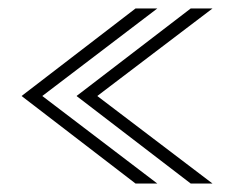

<svg xmlns="http://www.w3.org/2000/svg" viewBox="-20 -474 564 454"><path d="M300.5 -40H352L80 -247L352 -454H300.5L31 -247ZM431 -40H482.5L210 -247L482.5 -454H431L161 -247Z"/></svg>

Font: Anybody Expanded ExtraLight
Style: Regular
Weight: 250
Width: 7
Version: Version 1.113;gftools[0.9.25]